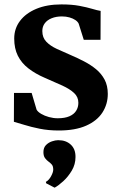

<svg xmlns="http://www.w3.org/2000/svg" viewBox="-20 -581 544 871"><path d="M246.5 11Q200 11 160.2 3Q120.5 -5 90.5 -14.5Q60.5 -24 43 -28.5L43.5 -159.5H123.5L146 -83.5Q151.5 -73.5 166.8 -64.5Q182 -55.5 202 -50Q222 -44.5 242 -44.5Q274 -44.5 294.8 -53.5Q315.5 -62.5 325.5 -78.5Q335.5 -94.5 335.5 -114.5Q335.5 -141 316.2 -159Q297 -177 262.8 -192.8Q228.5 -208.5 183 -228Q140 -246.5 108.8 -270.8Q77.5 -295 61 -328Q44.5 -361 44.5 -406Q44.5 -451.5 70.8 -486.2Q97 -521 145 -541Q193 -561 258.5 -561Q306 -561 340.2 -554.5Q374.5 -548 397.8 -541Q421 -534 436.5 -531.5L436 -400.5H360L337 -473.5Q333 -482.5 322 -490Q311 -497.5 295.2 -502Q279.5 -506.5 261 -506.5Q234.5 -506.5 214.2 -498.2Q194 -490 183 -475.2Q172 -460.5 172 -440Q172 -410.5 190 -391.8Q208 -373 237.2 -359.5Q266.5 -346 299 -332Q330.5 -318.5 361 -302.8Q391.5 -287 415.8 -267Q440 -247 454.5 -219.8Q469 -192.5 469 -155Q469 -108.5 444.8 -70.8Q420.5 -33 371 -11Q321.5 11 246.5 11ZM322.5 131.5Q322.5 164.5 305.8 192.8Q289 221 267 241Q245 261 228.5 270H227L189.5 250.5L188 244Q201.5 237 211.5 218.8Q221.5 200.5 221.5 188.5Q221.5 173 215 165.5Q208.5 158 200 152Q191.5 146 184.2 136.2Q177 126.5 177 109Q177 89 188.5 77.2Q200 65.5 215.8 60.2Q231.5 55 242.5 55H245.5Q279.5 55 301.2 75.2Q323 95.5 322.5 131.5Z"/></svg>

Font: Merriweather 36pt
Style: Bold
Weight: 700
Designer: Eben Sorkin
Foundry: Eben Sorkin
Version: Version 2.100